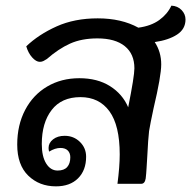

<svg xmlns="http://www.w3.org/2000/svg" viewBox="-20 -651 677 680"><path d="M528 -502Q551 -467 551 -423Q551 -382 524 -268Q512 -212 508 -187Q505 -165 501 -87Q500 -73 499 -54.5Q498 -36 496 -19Q493 0 480 0H396Q404 -61 404 -104Q404 -207 367.5 -257Q331 -307 265 -307Q198 -307 163 -261.5Q128 -216 128 -141Q128 -97 143.5 -72Q159 -47 184 -47Q207 -47 218 -59.5Q229 -72 229 -94Q229 -109 220 -118Q211 -127 194 -127Q175 -127 154 -114Q152 -120 152 -127Q152 -145 168 -157.5Q184 -170 209 -170Q241 -170 263 -148.5Q285 -127 285 -96Q285 -48 256.5 -19.5Q228 9 178 9Q119 9 80 -29Q41 -67 41 -139Q41 -208 69 -261.5Q97 -315 147 -344.5Q197 -374 261 -374Q325 -374 369.5 -346Q414 -318 434 -271Q456 -381 456 -409Q456 -460 422 -487.5Q388 -515 325 -515Q269 -515 228 -496.5Q187 -478 146 -442Q140 -438 134 -435Q128 -432 121 -432Q108 -432 94 -447.5Q80 -463 73 -487Q117 -529 180.5 -557.5Q244 -586 326 -586Q410 -586 470 -553Q515 -559 544 -580Q573 -601 587 -631Q609 -630 623 -615.5Q637 -601 637 -582Q637 -548 607 -528.5Q577 -509 528 -502Z"/></svg>

Font: Krub Medium
Style: Italic
Weight: 500
Italic angle: -8°
Designer: Ekaluck Peanpanawate
Foundry: Cadson Demak Co.,Ltd.
Version: Version 1.000; ttfautohint (v1.6)